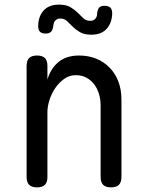

<svg xmlns="http://www.w3.org/2000/svg" viewBox="-20 -800 640 830"><path d="M185 -316V-35Q185 -12 174 -1Q163 10 140 10Q117 10 106 -1Q95 -12 95 -35V-515Q95 -538 106 -549Q117 -560 140 -560Q163 -560 174 -549Q185 -538 185 -515V-456Q199 -504 233 -532Q267 -560 322 -560Q362 -560 395.5 -546.5Q429 -533 453.5 -508Q478 -483 491.5 -448Q505 -413 505 -370V-35Q505 -12 494 -1Q483 10 460 10Q437 10 426 -1Q415 -12 415 -35V-344Q415 -370 408 -393.5Q401 -417 387.5 -435Q374 -453 354 -464Q334 -475 307 -475Q280 -475 257.5 -459Q235 -443 219 -419.5Q203 -396 194 -368Q185 -340 185 -316ZM210 -687Q208 -670 200.5 -662.5Q193 -655 177 -655Q160 -655 152.5 -663Q145 -671 145 -688Q146 -730 169 -755Q192 -780 235 -780Q266 -780 284.5 -769Q303 -758 316 -745Q329 -732 340.5 -721Q352 -710 370 -710Q379 -710 384.5 -713Q390 -716 393.5 -720.5Q397 -725 398.5 -731Q400 -737 400 -743Q402 -760 409 -767.5Q416 -775 432 -775Q449 -775 457 -767Q465 -759 465 -742Q464 -701 441 -675.5Q418 -650 375 -650Q344 -650 325.5 -661Q307 -672 294 -685Q281 -698 269.5 -709Q258 -720 240 -720Q232 -720 226.5 -717Q221 -714 217.5 -709.5Q214 -705 212.5 -699Q211 -693 210 -687Z"/></svg>

Font: Maple Mono NL
Style: Regular
Weight: 400
Monospace: yes
Designer: subframe7536
Version: Version 7.000